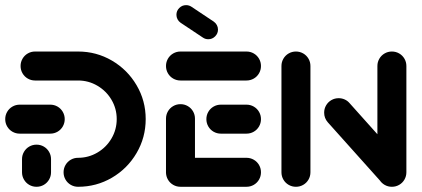

<svg xmlns="http://www.w3.org/2000/svg" viewBox="-20 -716 1619 736"><path d="M120 -161.5Q135.2 -161.5 148 -154.1Q160.7 -146.7 168.1 -133.9Q175.6 -121.1 175.6 -105.9V-55.6Q175.6 -40.4 168.1 -27.6Q160.7 -14.8 148 -7.4Q135.2 0 120 0Q104.8 0 92 -7.4Q79.3 -14.8 71.9 -27.6Q64.4 -40.4 64.4 -55.6V-105.9Q64.4 -121.1 71.9 -133.9Q79.3 -146.7 92 -154.1Q104.8 -161.5 120 -161.5ZM228.1 -259.3Q228.1 -244.1 220.7 -231.3Q213.3 -218.5 200.6 -211.1Q187.8 -203.7 172.6 -203.7H55.6Q40.4 -203.7 27.6 -211.1Q14.8 -218.5 7.4 -231.3Q0 -244.1 0 -259.3Q0 -274.4 7.4 -287.2Q14.8 -300 27.6 -307.4Q40.4 -314.8 55.6 -314.8H172.6Q187.8 -314.8 200.6 -307.4Q213.3 -300 220.7 -287.2Q228.1 -274.4 228.1 -259.3ZM223.7 -55.6Q223.7 -70.7 231.1 -83.5Q238.5 -96.3 251.3 -103.7Q264.1 -111.1 279.3 -111.1Q319.3 -111.1 353.3 -131.1Q387.4 -151.1 407.4 -185.2Q427.4 -219.3 427.4 -259.6Q427.4 -299.6 407.4 -333.5Q387.4 -367.4 353.3 -387.4Q319.3 -407.4 279.3 -407.4H114.4Q99.3 -407.4 86.5 -414.8Q73.7 -422.2 66.3 -435Q58.9 -447.8 58.9 -463Q58.9 -478.1 66.3 -490.9Q73.7 -503.7 86.5 -511.1Q99.3 -518.5 114.4 -518.5H279.3Q349.6 -518.5 409.1 -483.7Q468.5 -448.9 503.5 -389.4Q538.5 -330 538.5 -259.6Q538.5 -188.9 503.5 -129.3Q468.5 -69.6 409.1 -34.8Q349.6 0 279.3 0Q264.1 0 251.3 -7.4Q238.5 -14.8 231.1 -27.6Q223.7 -40.4 223.7 -55.6Z M616.3 -51.9V-261.1Q616.3 -276.3 623.7 -289.1Q631.1 -301.9 643.9 -309.3Q656.7 -316.7 671.9 -316.7Q687 -316.7 699.8 -309.3Q712.6 -301.9 720 -289.1Q727.4 -276.3 727.4 -261.1V-51.9ZM980.4 -55.6Q980.4 -40.4 973 -27.6Q965.6 -14.8 952.8 -7.4Q940 0 924.8 0H671.9Q656.7 0 643.9 -7.4Q631.1 -14.8 623.7 -27.6Q616.3 -40.4 616.3 -55.6Q616.3 -70.7 623.7 -83.5Q631.1 -96.3 643.9 -103.7Q656.7 -111.1 671.9 -111.1H924.8Q940 -111.1 952.8 -103.7Q965.6 -96.3 973 -83.5Q980.4 -70.7 980.4 -55.6ZM771.1 -259.3Q771.1 -274.4 778.5 -287.2Q785.9 -300 798.7 -307.4Q811.5 -314.8 826.7 -314.8H924.8Q940 -314.8 952.8 -307.4Q965.6 -300 973 -287.2Q980.4 -274.4 980.4 -259.3Q980.4 -244.1 973 -231.3Q965.6 -218.5 952.8 -211.1Q940 -203.7 924.8 -203.7H826.7Q811.5 -203.7 798.7 -211.1Q785.9 -218.5 778.5 -231.3Q771.1 -244.1 771.1 -259.3ZM616.3 -463Q616.3 -478.1 623.7 -490.9Q631.1 -503.7 643.9 -511.1Q656.7 -518.5 671.9 -518.5H924.8Q940 -518.5 952.8 -511.1Q965.6 -503.7 973 -490.9Q980.4 -478.1 980.4 -463Q980.4 -447.8 973 -435Q965.6 -422.2 952.8 -414.8Q940 -407.4 924.8 -407.4H671.9Q656.7 -407.4 643.9 -414.8Q631.1 -422.2 623.7 -435Q616.3 -447.8 616.3 -463ZM656.3 -659.3Q656.3 -674.4 667.2 -685.4Q678.1 -696.3 693.3 -696.3Q704.8 -696.3 714.1 -690L799.6 -633Q807 -627.8 811.3 -619.8Q815.6 -611.9 815.6 -602.6Q815.6 -587.4 804.6 -576.5Q793.7 -565.6 778.5 -565.6Q767 -565.6 757.8 -571.9L672.2 -628.9Q664.8 -634.1 660.6 -642Q656.3 -650 656.3 -659.3Z M1114.4 0Q1099.3 0 1086.5 -7.4Q1073.7 -14.8 1066.3 -27.6Q1058.9 -40.4 1058.9 -55.6V-463Q1058.9 -478.1 1066.3 -490.9Q1073.7 -503.7 1086.5 -511.1Q1099.3 -518.5 1114.4 -518.5Q1129.6 -518.5 1142.4 -511.1Q1155.2 -503.7 1162.6 -490.9Q1170 -478.1 1170 -463V-55.6Q1170 -40.4 1162.6 -27.6Q1155.2 -14.8 1142.4 -7.4Q1129.6 0 1114.4 0ZM1222.6 -284.1Q1222.6 -299.3 1230 -312Q1237.4 -324.8 1250.2 -332.2Q1263 -339.6 1278.1 -339.6Q1290.4 -339.6 1301.1 -334.8Q1311.9 -330 1319.6 -321.1L1528.1 -88.1L1445.2 -14.1L1236.7 -247Q1222.6 -263 1222.6 -284.1ZM1482.2 0Q1467 0 1454.3 -7.4Q1441.5 -14.8 1434.1 -27.6Q1426.7 -40.4 1426.7 -55.6V-463Q1426.7 -478.1 1434.1 -490.9Q1441.5 -503.7 1454.3 -511.1Q1467 -518.5 1482.2 -518.5Q1497.4 -518.5 1510.2 -511.1Q1523 -503.7 1530.4 -490.9Q1537.8 -478.1 1537.8 -463V-55.6Q1537.8 -40.4 1530.4 -27.6Q1523 -14.8 1510.2 -7.4Q1497.4 0 1482.2 0Z"/></svg>

Font: 26F Galaxy Sans Black
Style: Regular
Weight: 900
Designer: C₂₉H₂₅N₃O₅
Version: Version 1.100